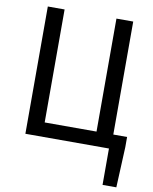

<svg xmlns="http://www.w3.org/2000/svg" viewBox="-103 -842 907 1138"><g transform="rotate(10 350.0 -273.5)"><path d="M605 -86V-766H504V-86H192V-766H91V0H594V219H677L688 -25V-86Z"/></g></svg>

Font: Kawkab Mono Light
Style: Bold
Weight: 400
Monospace: yes
Designer: Abdullah Arif
Foundry: Abdullah Arif
Version: Version 1.000;PS 000.500;hotconv 1.0.88;makeotf.lib2.5.64775